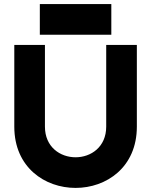

<svg xmlns="http://www.w3.org/2000/svg" viewBox="-20 -920 740 940"><path d="M650 -300V-700H500V-300C500 -200 425 -150 350 -150C275 -150 200 -200 200 -300V-700H50V-300C50 -100 200 0 350 0C500 0 650 -100 650 -300ZM175 -750H525V-900H175Z"/></svg>

Font: LS-VG5000 Bold
Style: Regular
Weight: 400
Designer: Justin Bihan, 2021
Foundry: Justin Bihan, 2021
Version: Version 1.000;Glyphs 3.1.2 (3151)